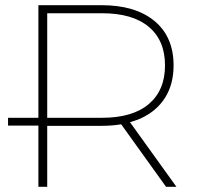

<svg xmlns="http://www.w3.org/2000/svg" viewBox="-20 -720 758 740"><path d="M128 0V-236H11V-266H128V-700H371Q502 -700 575.5 -639Q649 -578 649 -468Q649 -395 616 -343Q583 -291 521 -263Q502 -255 481 -249L660 0H620L447 -241Q412 -235 371 -235H162V0ZM162 -266H373Q491 -266 553.5 -319Q616 -372 616 -468Q616 -564 553.5 -616.5Q491 -669 373 -669H162Z"/></svg>

Font: Montserrat Thin ExtraLight
Style: Regular
Weight: 250
Version: Version 9.000